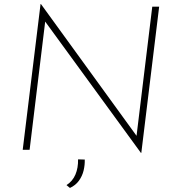

<svg xmlns="http://www.w3.org/2000/svg" viewBox="-20 -739 859 947"><path d="M677 15H675L196 -642L205 -650L126 0H92L180 -719H182L663 -56L652 -57L731 -706H765ZM325 188 308 174Q338 155 352 122Q366 89 365 47L398 48Q399 74 392.5 101.5Q386 129 369.5 152Q353 175 325 188Z"/></svg>

Font: Josefin Sans Thin ExtraLight
Style: Italic
Weight: 250
Italic angle: -7°
Version: Version 2.000